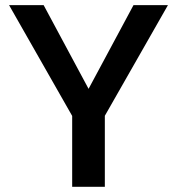

<svg xmlns="http://www.w3.org/2000/svg" viewBox="-20 -723 685 743"><path d="M259.3 0V-274.4L15.1 -703.1H148.9L335 -356.4H310.5L496.6 -703.1H629.9L385.7 -274.9V0Z"/></svg>

Font: Schibsted Grotesk SemiBold
Style: Regular
Weight: 600
Designer: Bakken & Baeck AS, Henrik Kongsvoll
Foundry: Schibsted ASA
Version: Version 1.100;gftools[0.9.25]